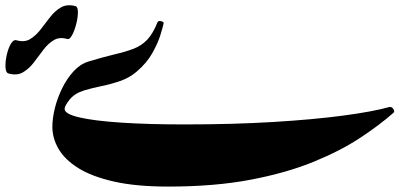

<svg xmlns="http://www.w3.org/2000/svg" viewBox="-99 -687 1482 712"><path d="M484.9 -604Q487.3 -610.8 498.3 -608.4Q509.3 -606 507.8 -600.1Q505.4 -588.9 496.1 -558.1Q486.8 -527.3 465.8 -490Q444.8 -452.6 407.2 -420.9Q380.9 -398.4 346.9 -386.7Q313 -375 278.1 -367.9Q243.2 -360.8 214.4 -352.1Q178.2 -341.3 159.4 -317.9Q140.6 -294.4 140.6 -283.2Q140.6 -264.2 195.8 -251.5Q251 -238.8 351.1 -232.2Q451.2 -225.6 585 -225.6Q764.6 -225.6 914.1 -234.6Q1063.5 -243.7 1173.3 -258.3Q1283.2 -272.9 1344.2 -290Q1352.5 -292.5 1359.4 -283.2Q1366.2 -273.9 1359.9 -268.6Q1309.1 -223.6 1236.6 -175.8Q1164.1 -127.9 1063.7 -86.9Q963.4 -45.9 830.1 -20.5Q696.8 4.9 524.4 4.9Q405.8 4.9 323.7 -13.7Q241.7 -32.2 191.4 -63.7Q141.1 -95.2 118.2 -134.8Q95.2 -174.3 95.2 -216.8Q95.2 -248.5 104.5 -286.1Q113.8 -323.7 131.6 -359.9Q149.4 -396 174.1 -422.9Q198.7 -449.7 229.5 -459Q286.1 -476.1 326.7 -485.6Q367.2 -495.1 396.5 -506.3Q425.8 -517.6 446.8 -539.6Q467.8 -561.5 484.9 -604ZM149.9 -542.5Q121.1 -550.8 99.9 -537.8Q78.6 -524.9 61.3 -501.5Q43.9 -478 25.9 -454.6Q7.8 -431.2 -14.4 -418.5Q-36.6 -405.8 -67.9 -414.6Q-77.6 -417.5 -78.6 -437.5Q-79.6 -457.5 -74.2 -482.2Q-68.8 -506.8 -59.1 -523.9Q-49.3 -541 -37.6 -537.6Q-8.3 -529.3 12.7 -542Q33.7 -554.7 51.3 -577.4Q68.8 -600.1 86.7 -623.3Q104.5 -646.5 126.7 -659.4Q148.9 -672.4 180.2 -664.6Q189.9 -662.1 189.9 -642.3Q189.9 -622.6 183.8 -598.4Q177.7 -574.2 168.5 -556.9Q159.2 -539.6 149.9 -542.5Z"/></svg>

Font: Awami Nastaliq
Style: Bold
Weight: 700
Designer: Peter Martin, SIL International
Foundry: SIL International
Version: Version 3.100